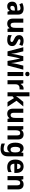

<svg xmlns="http://www.w3.org/2000/svg" viewBox="2780 -3580 1040 6640"><g transform="rotate(90 3300.0 -260.0)"><path d="M276 -557C207 -557 138 -539 83 -509L129 -410C178 -434 222 -449 268 -449C317 -449 345 -421 345 -366V-340L258 -337C112 -332 38 -279 38 -163C38 -56 97 10 192 10C273 10 314 -16 355 -74H359L385 0H485V-364C485 -494 411 -557 276 -557ZM294 -252 345 -254V-206C345 -137 302 -97 246 -97C207 -97 183 -115 183 -162C183 -215 213 -249 294 -252Z M1085 -546H943V-281C943 -169 921 -107 840 -107C787 -107 765 -148 765 -227V-546H623V-190C623 -55 689 10 799 10C863 10 919 -15 950 -70H957L976 0H1085Z M1573 -161C1573 -255 1516 -293 1435 -331C1349 -371 1336 -384 1336 -409C1336 -434 1355 -447 1394 -447C1441 -447 1479 -429 1526 -407L1568 -513C1508 -543 1454 -556 1393 -556C1271 -556 1195 -503 1195 -404C1195 -315 1236 -275 1328 -232C1424 -188 1431 -173 1431 -147C1431 -118 1411 -99 1362 -99C1310 -99 1246 -119 1195 -145V-21C1246 1 1292 10 1359 10C1497 10 1573 -48 1573 -161Z M2054 -195 2088 0H2245L2389 -546H2250L2191 -307C2177 -254 2166 -166 2162 -132H2158C2157 -172 2143 -263 2136 -297L2081 -546H1923L1866 -297C1859 -263 1845 -172 1843 -132H1839C1834 -176 1824 -263 1811 -315L1755 -546H1614L1757 0H1911L1948 -195C1956 -235 1989 -384 1999 -431H2003C2012 -386 2046 -237 2054 -195Z M2540 -760C2494 -760 2463 -740 2463 -687C2463 -635 2494 -614 2540 -614C2585 -614 2616 -635 2616 -687C2616 -740 2585 -760 2540 -760ZM2610 -546H2469V0H2610Z M3035 -556C2968 -556 2917 -509 2889 -455H2882L2861 -546H2754V0H2895V-278C2895 -375 2955 -418 3032 -418C3041 -418 3060 -416 3070 -413L3080 -552C3066 -555 3048 -556 3035 -556Z M3312 -422V-760H3171V0H3312V-173L3372 -224L3510 0H3671L3465 -312L3660 -546H3503L3363 -376C3342 -351 3326 -327 3307 -297H3305C3309 -340 3312 -378 3312 -422Z M4200 -546H4058V-281C4058 -169 4036 -107 3955 -107C3902 -107 3880 -148 3880 -227V-546H3738V-190C3738 -55 3804 10 3914 10C3978 10 4034 -15 4065 -70H4072L4091 0H4200Z M4629 -556C4567 -556 4509 -533 4478 -477H4470L4452 -546H4343V0H4484V-260C4484 -381 4508 -439 4586 -439C4641 -439 4663 -399 4663 -321V0H4804V-358C4804 -493 4736 -556 4629 -556Z M5107 -556C4985 -556 4914 -451 4914 -271C4914 -96 4983 10 5102 10C5160 10 5208 -12 5245 -72H5248C5246 -52 5244 -25 5244 -1V9C5244 96 5208 134 5137 134C5075 134 5009 120 4945 92V206C5002 231 5060 240 5127 240C5299 240 5386 152 5386 -11V-546H5266L5255 -476H5249C5213 -533 5166 -556 5107 -556ZM5150 -437C5220 -437 5251 -392 5251 -273V-253C5251 -144 5217 -105 5152 -105C5088 -105 5058 -159 5058 -269C5058 -383 5088 -437 5150 -437Z M5735 -556C5590 -556 5499 -458 5499 -269C5499 -87 5595 10 5755 10C5828 10 5881 -2 5931 -29V-142C5875 -112 5825 -99 5763 -99C5687 -99 5643 -147 5641 -236H5960V-309C5960 -464 5875 -556 5735 -556ZM5735 -452C5797 -452 5826 -403 5827 -333H5643C5647 -417 5684 -452 5735 -452Z M6356 -556C6294 -556 6236 -533 6205 -477H6197L6179 -546H6070V0H6211V-260C6211 -381 6235 -439 6313 -439C6368 -439 6390 -399 6390 -321V0H6531V-358C6531 -493 6463 -556 6356 -556Z"/></g></svg>

Font: Noto Sans Telugu SemiCondensed
Style: Bold
Weight: 700
Width: 4
Designer: Jelle Bosma - Monotype Design Team
Foundry: Monotype Imaging Inc.
Version: Version 2.005